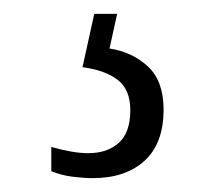

<svg xmlns="http://www.w3.org/2000/svg" viewBox="-20 -29 321 277"><path d="M114 228Q101 228 85 226Q69 224 54 218V183Q86 192 107 192Q135 192 151.5 177Q168 162 168 130Q168 100 149.5 86Q131 72 99 68L116 -9H149L138 41Q171 46 193.5 67Q216 88 216 129Q216 178 188.5 203Q161 228 114 228Z"/></svg>

Font: Noto Serif Condensed Light
Style: Regular
Weight: 300
Width: 3
Designer: Monotype Design Team
Foundry: Monotype Imaging Inc.
Version: Version 2.013